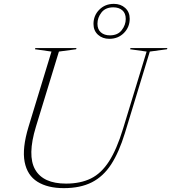

<svg xmlns="http://www.w3.org/2000/svg" viewBox="-20 -964 886 994"><path d="M166 -308Q120.5 -159 162 -86.2Q203.5 -13.5 322 -13.5Q396.5 -13.5 450.5 -40Q504.5 -66.5 544.5 -128.8Q584.5 -191 617 -297.5L739 -697L653.5 -709L655.5 -715H846.5L844.5 -709L755.5 -697L626.5 -274.5Q596.5 -176.5 555.8 -113.5Q515 -50.5 455.5 -20.2Q396 10 310.5 10Q227 10 174 -23Q121 -56 107.5 -126Q94 -196 127.5 -307L246.5 -697L161 -709L163 -715H376L374 -709L285 -697ZM569.5 -944Q605 -944 628.2 -922.8Q651.5 -901.5 651.5 -867Q651.5 -823.5 621.5 -793.2Q591.5 -763 546 -763Q510.5 -763 487.2 -784.2Q464 -805.5 464 -840Q464 -883.5 494 -913.8Q524 -944 569.5 -944ZM549 -781Q589.5 -781 610.2 -807.8Q631 -834.5 631 -866Q631 -895.5 613.2 -910.8Q595.5 -926 566.5 -926Q526 -926 505.2 -899.2Q484.5 -872.5 484.5 -841Q484.5 -812 502.2 -796.5Q520 -781 549 -781Z"/></svg>

Font: Newsreader 72pt ExtraLight
Style: Italic
Weight: 275
Italic angle: -17°
Designer: Hugues Gentile
Foundry: Production Type
Version: Version 1.003; ttfautohint (v1.8.3)